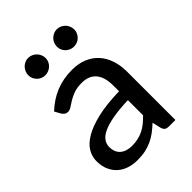

<svg xmlns="http://www.w3.org/2000/svg" viewBox="-207 -804 913 913"><g transform="rotate(-45 249.5 -348.0)"><path d="M31.5 0ZM393.5 0Q379.5 0 372 -4.5Q364.5 -9 360 -22L349.5 -67.5Q330 -49.5 311 -35.2Q292 -21 271.2 -11.5Q250.5 -2 227 3Q203.5 8 174.5 8Q144.5 8 118.5 -0.2Q92.5 -8.5 73.2 -25.5Q54 -42.5 42.8 -67.8Q31.5 -93 31.5 -127.5Q31.5 -157.5 47.8 -185Q64 -212.5 100.8 -234.2Q137.5 -256 196.8 -270Q256 -284 342.5 -286V-324Q342.5 -381.5 317.8 -410.8Q293 -440 245 -440Q212.5 -440 190.8 -431.8Q169 -423.5 153.2 -413.8Q137.5 -404 125.5 -396Q113.5 -388 101.5 -388Q91.5 -388 84.8 -393.2Q78 -398.5 73 -405.5L56 -436.5Q98.5 -476.5 147.8 -496.5Q197 -516.5 256.5 -516.5Q299.5 -516.5 333 -502.5Q366.5 -488.5 389.2 -463.2Q412 -438 423.8 -402.5Q435.5 -367 435.5 -324V0ZM203 -58.5Q225.5 -58.5 244.8 -63Q264 -67.5 280.8 -76Q297.5 -84.5 312.5 -96.8Q327.5 -109 342.5 -124.5V-226.5Q282.5 -224.5 240.5 -217Q198.5 -209.5 172.2 -197.5Q146 -185.5 134 -168.8Q122 -152 122 -132Q122 -112.5 128.2 -98.5Q134.5 -84.5 145.5 -75.8Q156.5 -67 171.2 -62.8Q186 -58.5 203 -58.5ZM207.5 -644.5Q207.5 -632.5 202.8 -622.2Q198 -612 190 -604.2Q182 -596.5 171.2 -592Q160.5 -587.5 148.5 -587.5Q137 -587.5 126.5 -592Q116 -596.5 108.2 -604.2Q100.5 -612 95.8 -622.2Q91 -632.5 91 -644.5Q91 -656.5 95.8 -667.5Q100.5 -678.5 108.2 -686.5Q116 -694.5 126.5 -699.2Q137 -704 148.5 -704Q160.5 -704 171.2 -699.2Q182 -694.5 190 -686.5Q198 -678.5 202.8 -667.5Q207.5 -656.5 207.5 -644.5ZM400 -644.5Q400 -632.5 395.2 -622.2Q390.5 -612 382.8 -604.2Q375 -596.5 364.2 -592Q353.5 -587.5 341.5 -587.5Q329.5 -587.5 319 -592Q308.5 -596.5 300.5 -604.2Q292.5 -612 288 -622.2Q283.5 -632.5 283.5 -644.5Q283.5 -656.5 288 -667.5Q292.5 -678.5 300.5 -686.5Q308.5 -694.5 319 -699.2Q329.5 -704 341.5 -704Q353.5 -704 364.2 -699.2Q375 -694.5 382.8 -686.5Q390.5 -678.5 395.2 -667.5Q400 -656.5 400 -644.5Z"/></g></svg>

Font: Lato Medium
Style: Regular
Weight: 500
Designer: Lukasz Dziedzic
Foundry: tyPoland Lukasz Dziedzic
Version: Version 2.006; 2014-01-15